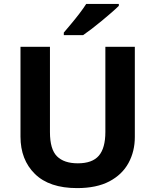

<svg xmlns="http://www.w3.org/2000/svg" viewBox="-20 -954 796 984"><path d="M671 -252Q671 -178 638.5 -118.5Q606 -59 540.5 -24.5Q475 10 375 10Q233 10 159 -62.5Q85 -135 85 -254V-714H236V-277Q236 -189 272 -153Q308 -117 379 -117Q453 -117 486.5 -156Q520 -195 520 -278V-714H671ZM589 -924Q575 -910 552 -890Q529 -870 502.5 -848Q476 -826 450.5 -806.5Q425 -787 406 -774H307V-787Q323 -806 344.5 -831.5Q366 -857 387 -884.5Q408 -912 422 -934H589Z"/></svg>

Font: RS Noto Sans
Style: Bold
Weight: 700
Designer: Monotype Design Team
Foundry: Monotype Imaging Inc.
Version: Version 3.10